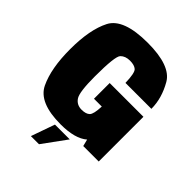

<svg xmlns="http://www.w3.org/2000/svg" viewBox="-238 -806 1102 1102"><g transform="rotate(45 313.0 -254.5)"><path d="M284 4Q107.5 4 62.5 -90Q17.5 -184 17.5 -340Q17.5 -499.5 64.2 -590.2Q111 -681 307 -681Q493 -681 541.2 -597Q589.5 -513 589.5 -427.5H379Q377 -506.5 360 -521.5Q343 -536.5 307.5 -536.5Q270 -536.5 249.2 -515Q228.5 -493.5 228.5 -330Q228.5 -203 249.2 -171.8Q270 -140.5 309.5 -140.5Q345 -140.5 361 -156.5Q376.5 -172 379 -235.5H315.5V-363H589.5V0H464L453.5 -42Q400.5 4 284 4ZM211.1 172.2 262.1 27.7H382.3L277 172.2Z"/></g></svg>

Font: Anybody Black
Style: Regular
Weight: 900
Designer: Tyler Finck
Foundry: Etcetera Type Company
Version: Version 1.010; ttfautohint (v1.8.3) -l 8 -r 50 -G 200 -x 14 